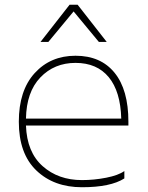

<svg xmlns="http://www.w3.org/2000/svg" viewBox="-20 -776 621 806"><path d="M502 -27Q444 10 324 10Q206 10 132.5 -60.5Q59 -131 59 -265Q59 -396 125.5 -469Q192 -542 297 -542Q403 -542 461 -470.5Q519 -399 519 -265V-249H89Q93 -137 159 -78.5Q225 -20 324 -20Q375 -20 426 -30Q477 -40 502 -58ZM297 -512Q208 -512 149.5 -451Q91 -390 89 -278H489Q486 -392 436.5 -452Q387 -512 297 -512ZM272 -756H306L428 -600H395L289 -728L183 -600H150Z"/></svg>

Font: Roundo ExtraLight
Style: Regular
Weight: 250
Designer: Namrata Goyal (Gurmukhi), Shiva Nallaperumal (Latin)
Foundry: Indian Type Foundry
Version: Version 1.000;PS 1.0;hotconv 1.0.88;makeotf.lib2.5.647800